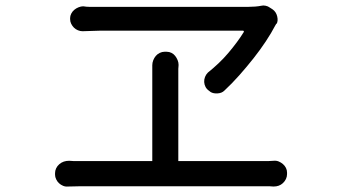

<svg xmlns="http://www.w3.org/2000/svg" viewBox="-20 -714 1240 701"><path d="M181 -82Q181 -91 185 -99.5Q189 -108 196.5 -114.5Q204 -121 213 -124Q222 -127 232 -127Q237 -127 240.5 -126.5Q244 -126 248 -126H536V-476Q536 -485 539.5 -494Q543 -503 549 -510Q555 -517 563.5 -521Q572 -525 580 -525H589Q598 -525 606 -521Q614 -517 619.5 -510Q625 -503 628.5 -494.5Q632 -486 632 -477Q632 -472 631.5 -469Q631 -466 631 -463V-126H961Q970 -126 979 -127Q989 -128 997.5 -124.5Q1006 -121 1013 -115Q1020 -109 1024 -101Q1028 -93 1028 -84V-78Q1028 -69 1024 -60.5Q1020 -52 1013 -45.5Q1006 -39 997.5 -36Q989 -33 979 -33Q974 -33 970.5 -33.5Q967 -34 963 -34H274Q263 -34 252 -33.5Q241 -33 229 -33Q219 -32 210.5 -35.5Q202 -39 195.5 -45Q189 -51 185 -59.5Q181 -68 181 -76ZM975 -680Q988 -671 992 -654.5Q996 -638 990 -627H988Q988 -625 985 -621Q971 -594 950.5 -563Q930 -532 905.5 -501Q881 -470 854 -439.5Q827 -409 799 -383Q790 -374 774.5 -373Q759 -372 749 -378L744 -382Q735 -388 730.5 -396.5Q726 -405 725.5 -414.5Q725 -424 728.5 -433Q732 -442 739 -449Q759 -465 778 -483Q797 -501 813.5 -520.5Q830 -540 844.5 -559.5Q859 -579 870 -597Q871 -599 870 -600.5Q869 -602 867 -602H345L281 -600Q273 -600 264.5 -603.5Q256 -607 250 -613Q244 -619 240 -627Q236 -635 236 -644V-648Q236 -656 240 -664Q244 -672 251 -678Q258 -684 267 -687.5Q276 -691 284 -691Q291 -690 295.5 -689.5Q300 -689 306 -689H887Q899 -689 911.5 -690Q924 -691 934 -693Q941 -695 950 -693Q959 -691 964 -687Z"/></svg>

Font: Maple Mono NF CN
Style: Regular
Weight: 400
Monospace: yes
Designer: subframe7536
Version: Version 7.000